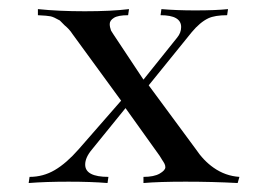

<svg xmlns="http://www.w3.org/2000/svg" viewBox="-20 -406 567 428"><path d="M299.8 2V-11.7Q323.2 -11.7 335.9 -19Q348.6 -26.4 348.6 -33.2Q348.6 -37.1 346.7 -41Q344.7 -44.9 341.3 -49.8Q337.9 -54.7 335.9 -58.6L259.8 -165L184.6 -72.3Q169.9 -54.7 169.9 -39.1Q169.9 -11.7 221.7 -11.7L219.7 2Q183.6 -1 132.8 -1Q82 -1 43.9 2L45.9 -11.7Q76.2 -11.7 102.1 -26.9Q127.9 -42 155.3 -73.2L250 -181.6L141.6 -330.1Q134.8 -340.8 124 -349.6L113.3 -360.4Q99.6 -368.2 92.8 -369.6Q85.9 -371.1 64.5 -372.1V-385.7Q111.3 -380.9 168.9 -380.9Q228.5 -380.9 267.6 -385.7L265.6 -372.1Q243.2 -372.1 233.9 -366.2Q224.6 -360.4 224.6 -352.5Q224.6 -345.7 227.5 -337.9L232.4 -330.1L299.8 -228.5L375 -322.3Q383.8 -333 383.8 -345.7Q383.8 -372.1 337.9 -372.1L339.8 -385.7Q374 -382.8 415 -382.8Q460.9 -382.8 488.3 -385.7L486.3 -372.1Q459 -372.1 444.3 -365.2Q425.8 -356.4 407.2 -334L311.5 -215.8L416 -74.2Q433.6 -47.9 456.1 -32.2Q482.4 -13.7 513.7 -11.7L509.8 2Q454.1 -1 393.6 -1Q334 -1 299.8 2Z"/></svg>

Font: Bentham
Style: Regular
Weight: 400
Version: Version 002.002